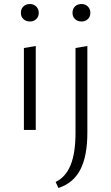

<svg xmlns="http://www.w3.org/2000/svg" viewBox="-20 -647 554 956"><path d="M84 -583Q84 -603 96.5 -615Q109 -627 129 -627Q148 -627 160.5 -614.5Q173 -602 173 -583Q173 -564 160.5 -552Q148 -540 129 -540Q109 -540 96.5 -552Q84 -564 84 -583ZM341 -583Q341 -603 353.5 -615Q366 -627 386 -627Q405 -627 417.5 -614.5Q430 -602 430 -583Q430 -564 417.5 -552Q405 -540 386 -540Q366 -540 353.5 -552Q341 -564 341 -583ZM99 -408 158 -418V0H99ZM356 -408 415 -418V13Q415 130 380 197.5Q345 265 271 289L257 259Q307 235 331.5 175Q356 115 356 13Z"/></svg>

Font: Isabella Sans
Style: Regular
Weight: 400
Designer: Original fonts by Christian Thalmann (Catharsis Fonts), Modifications by Cristiano Sobral
Version: Version 0.002;July 12, 2020;FontCreator 13.0.0.2655 64-bit; 